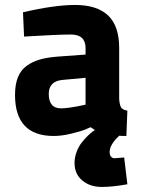

<svg xmlns="http://www.w3.org/2000/svg" viewBox="-20 -531 568 767"><path d="M476.1 98.1 488.8 205.1Q430.2 215.8 387.2 215.8Q339.4 215.8 308.6 189.9Q277.8 164.1 277.8 120.1Q277.8 97.7 286.1 75.7Q294.4 53.7 306.4 38.6Q318.4 23.4 330.3 11.7Q342.3 0 350.6 -5.9L358.9 -11.2L361.8 -9.8L341.8 -22.9Q334 -19 319.8 -13.2Q305.7 -7.3 266.8 2.4Q228 12.2 194.8 12.2Q40 12.2 40 -151.9Q40 -193.4 51.5 -222.2Q63 -251 86.7 -268.1Q110.4 -285.2 140.9 -293.7Q171.4 -302.2 214.8 -305.2L321.8 -313V-338.9Q321.8 -393.1 263.2 -393.1Q233.9 -393.1 187.3 -390.9Q140.6 -388.7 108.4 -386.7L76.2 -384.8L71.8 -481.9Q197.8 -511.2 279.8 -511.2Q367.2 -511.2 411.6 -469.5Q456.1 -427.7 456.1 -338.9V-136.2Q457.5 -112.8 463.4 -102.5Q469.2 -92.3 488.8 -88.9L484.9 12.2Q464.8 12.2 456.1 11.2Q418 46.9 418 76.2Q418 86.9 422.9 94Q427.7 101.1 438 101.1ZM321.8 -220.2 231 -211.9Q174.8 -207 174.8 -155.8Q174.8 -98.1 224.1 -98.1Q238.8 -98.1 263.2 -101.8Q287.6 -105.5 304.7 -109.4L321.8 -112.8Z"/></svg>

Font: TitilliumText25L
Style: 999 wt
Weight: 900
Designer: Accademia di Belle Arti di Urbino and others
Foundry: Accademia di Belle Arti di Urbino and others.
Version: Version 25.000